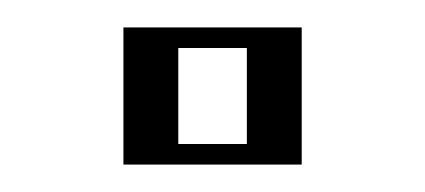

<svg xmlns="http://www.w3.org/2000/svg" viewBox="-20 -804 310 140"><path d="M70 -784H200V-684H70ZM160 -699V-769H110V-699Z"/></svg>

Font: Facade Sud
Style: Regular
Weight: 100
Designer: Éléonore Fines
Foundry: Velvetyne Type Foundry
Version: Version 1.001;Glyphs 3.2 (3202)